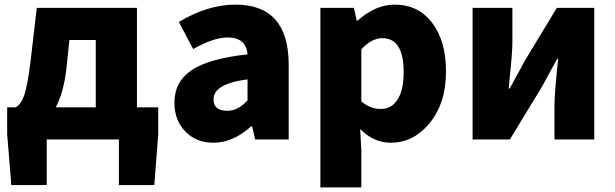

<svg xmlns="http://www.w3.org/2000/svg" viewBox="-20 -603 2660 830"><path d="M29 197 11 -22V-139H48Q70 -151 84 -189Q100 -235 113 -346L139 -569H355H572V-139H664V-22L647 197H494V0H182V197ZM221 -139H394V-284V-430H280L267 -305Q255 -203 221 -139Z M903 14Q826 14 779 -37Q734 -85 734 -159Q734 -250 809 -300Q884 -350 1050 -368Q1044 -441 964 -441Q904 -441 815 -391L753 -508Q878 -583 998 -583Q1228 -583 1228 -323V-161V0H1083L1070 -57H1066Q987 14 903 14ZM964 -124Q1008 -124 1050 -169V-260Q972 -250 935 -226Q903 -205 903 -173Q903 -124 964 -124Z M1365 207V-181V-569H1510L1522 -514H1526Q1604 -583 1686 -583Q1788 -583 1848 -504.5Q1908 -426 1908 -294Q1908 -154 1834 -67Q1766 14 1669 14Q1596 14 1537 -45L1542 44V207ZM1627 -132Q1671 -132 1696 -169Q1725 -210 1725 -291Q1725 -438 1633 -438Q1587 -438 1542 -390V-277V-165Q1579 -132 1627 -132Z M2023 0V-569H2195V-421Q2195 -374 2182 -253Q2180 -231 2179 -220H2183Q2191 -235 2212 -273Q2239 -321 2248 -339L2387 -569H2549V-284V0H2377V-148Q2377 -194 2389 -312Q2392 -337 2393 -349H2389Q2380 -333 2357 -291Q2333 -246 2324 -230L2184 0Z"/></svg>

Font: GenSekiGothic TW H
Style: Regular
Weight: 900
Version: Version 1.501;PS 1;hotconv 16.6.51;makeotf.lib2.5.65220